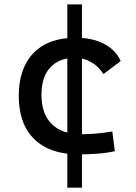

<svg xmlns="http://www.w3.org/2000/svg" viewBox="-20 -701 626 884"><path d="M290 163.1V-680.7H357.4V163.1ZM342.8 9.8Q210.4 9.8 138.4 -59.8Q66.4 -129.4 66.4 -259.8Q66.4 -386.7 134.5 -457Q202.6 -527.3 329.1 -527.3Q404.8 -527.3 458.7 -499.3Q512.7 -471.2 535.6 -419.9L456.1 -359.9Q434.1 -395.5 399.9 -415Q365.7 -434.6 325.2 -434.6Q252 -434.6 211.4 -390.4Q170.9 -346.2 170.9 -264.6Q170.9 -176.3 218.5 -129.6Q266.1 -83 354.5 -83Q390.6 -83 426.8 -86.4Q462.9 -89.8 497.1 -95.7L508.8 -4.9Q468.8 3.9 426 6.8Q383.3 9.8 342.8 9.8Z"/></svg>

Font: Cascadia Mono
Style: Regular
Weight: 400
Monospace: yes
Designer: Aaron Bell
Foundry: Saja Typeworks
Version: Version 2404.023